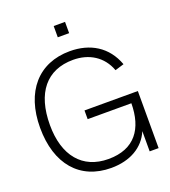

<svg xmlns="http://www.w3.org/2000/svg" viewBox="-163 -1028 1026 1160"><g transform="rotate(-20 350.5 -447.5)"><path d="M317.5 -837.5H390.5V-910H317.5ZM603.5 0H661V-367H318V-311H599C598 -148.5 524.5 -41.5 355 -41.5C187.5 -41.5 91.5 -158.5 91.5 -355C91.5 -562 187 -678 357 -678C459 -678 542 -628 577.5 -531.5L635 -549C589.5 -673.5 486.5 -734 356.5 -734C154.5 -734 30 -592 30 -360C30 -125.5 151.5 15 352.5 15C474 15 565 -38 603.5 -130Z"/></g></svg>

Font: Vela Sans Light
Style: Regular
Weight: 300
Designer: Principal design: Mikhail Sharanda - project Manrope.
Design modification: Ravid Balaliev
Foundry: Mikhail Sharanda
Version: Version 1.001